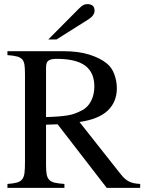

<svg xmlns="http://www.w3.org/2000/svg" viewBox="-20 -910 713 930"><path d="M361 -867Q375 -881 383.5 -885.5Q392 -890 403 -890Q438 -890 438 -858Q438 -835 408 -816L254 -719H214ZM497 0 259 -308 203 -306V-112Q203 -83 206 -66Q209 -49 218.5 -39Q228 -29 245.5 -25Q263 -21 292 -19V0H16V-19Q44 -21 61 -25.5Q78 -30 87 -41Q96 -52 98.5 -71.5Q101 -91 101 -124V-551Q101 -579 98.5 -596Q96 -613 87.5 -622.5Q79 -632 62 -636.5Q45 -641 16 -643V-662H288Q360 -662 412.5 -645.5Q465 -629 497 -603Q522 -583 534 -549.5Q546 -516 546 -483Q546 -417 502.5 -375Q459 -333 365 -319L565 -66Q576 -52 586 -43.5Q596 -35 606.5 -30Q617 -25 629.5 -22.5Q642 -20 659 -19V0ZM203 -343Q239 -344 264.5 -346Q290 -348 310 -351.5Q330 -355 346.5 -361.5Q363 -368 380 -377Q407 -392 422 -422.5Q437 -453 437 -491Q437 -559 392.5 -592Q348 -625 254 -625Q228 -625 215.5 -617Q203 -609 203 -583Z"/></svg>

Font: STIXGeneralUnicodeRegular
Style: Regular
Weight: 400
Designer: MicroPress Inc., with final additions and corrections provided by Coen Hoffman, Elsevier (retired)
Version: Version 1.1.0